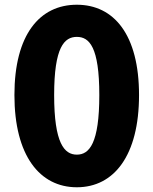

<svg xmlns="http://www.w3.org/2000/svg" viewBox="-20 -778 649 812"><path d="M305 14C462 14 568 -120 568 -376C568 -631 462 -758 305 -758C148 -758 41 -632 41 -376C41 -120 148 14 305 14ZM305 -124C252 -124 209 -172 209 -376C209 -579 252 -622 305 -622C358 -622 400 -579 400 -376C400 -172 358 -124 305 -124Z"/></svg>

Font: Noto Sans HK Black
Style: Regular
Weight: 900
Designer: Ryoko NISHIZUKA 西塚涼子 (kana, bopomofo & ideographs); Paul D. Hunt (Latin, Greek & Cyrillic); Sandoll Communications 산돌커뮤니
Foundry: Adobe
Version: Version 2.004;hotconv 1.0.118;makeotfexe 2.5.65603